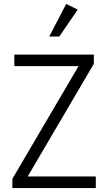

<svg xmlns="http://www.w3.org/2000/svg" viewBox="-20 -958 548 978"><path d="M468 -59V0H43V-47L380 -621H53V-680H458V-633L121 -59ZM282 -772H231L317 -938L376 -909Z"/></svg>

Font: Inria Sans Light
Style: Regular
Weight: 300
Designer: Black Foundry Team
Foundry: Black Foundry
Version: Version 1.2; ttfautohint (v1.8.3)